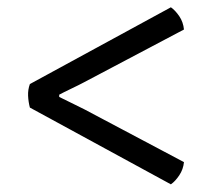

<svg xmlns="http://www.w3.org/2000/svg" viewBox="-20 -566 580 514"><path d="M437.5 -546.5Q449.5 -538 460 -522.5Q470.5 -507 472.5 -487L205.5 -346Q192.5 -339 170.5 -328.5Q148.5 -318 138.5 -312.5V-306.5Q148.5 -301.5 170.5 -290.8Q192.5 -280 205.5 -273.5L472.5 -132Q470.5 -112.5 460 -96.8Q449.5 -81 437.5 -72.5L60 -278Q56 -293 55.2 -309.5Q54.5 -326 60 -341Z"/></svg>

Font: Signika SC Light
Style: Regular
Weight: 300
Designer: Anna Giedryś
Foundry: Anna Giedryś
Version: Version 2.000; ttfautohint (v1.8.3) -l 8 -r 50 -G 200 -x 9 -